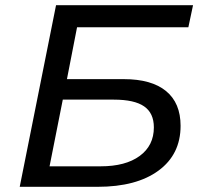

<svg xmlns="http://www.w3.org/2000/svg" viewBox="-20 -720 774 740"><path d="M196 -700H724L706 -615H277L238 -415H457Q564 -415 620 -369Q676 -323 676 -235Q676 -125 591 -62.5Q506 0 356 0H56ZM368 -79Q464 -79 518.5 -119Q573 -159 573 -229Q573 -284 535.5 -310Q498 -336 419 -336H222L171 -79Z"/></svg>

Font: Montserrat Alternates Medium
Style: Italic
Weight: 500
Italic angle: -11.3°
Designer: Julieta Ulanovsky
Foundry: Julieta Ulanovsky
Version: Version 7.200